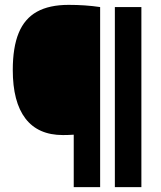

<svg xmlns="http://www.w3.org/2000/svg" viewBox="-20 -769 662 789"><path d="M283 -215.5Q259.5 -214 238.5 -214Q136.5 -214 84.5 -282Q32.5 -350 32.5 -481.5Q32.5 -574.5 56.8 -633.5Q81 -692.5 131.8 -720.8Q182.5 -749 262 -749Q331 -749 391.5 -740V0H283ZM452 0V-740H561V0Z"/></svg>

Font: Encode Sans Semi Condensed
Style: Bold
Weight: 700
Width: 4
Designer: Multiple Designers
Foundry: Impallari Type
Version: Version 2.000